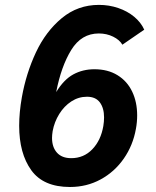

<svg xmlns="http://www.w3.org/2000/svg" viewBox="-20 -755 640 786"><path d="M58.5 -240Q58.5 -295 69.5 -357Q87 -455 127.2 -540.8Q167.5 -626.5 233 -680.8Q298.5 -735 385 -735Q426.5 -735 464 -722.2Q501.5 -709.5 529.2 -686.5Q557 -663.5 570.5 -633.5L481 -572Q469.5 -592 443 -605Q416.5 -618 384.5 -618Q313.5 -618 272 -551Q230.5 -484 210 -378Q241.5 -429.5 280.2 -450.5Q319 -471.5 366.5 -471.5Q421.5 -471.5 461 -447.2Q500.5 -423 521 -380.2Q541.5 -337.5 541.5 -282.5Q541.5 -255 536.5 -228Q524.5 -160 486.8 -105.8Q449 -51.5 392 -20.5Q335 10.5 266.5 10.5Q157.5 10.5 108 -58.2Q58.5 -127 58.5 -240ZM403 -239Q406 -257 406 -274.5Q406 -312.5 388.8 -335.8Q371.5 -359 336 -359Q301.5 -359 272 -339.8Q242.5 -320.5 222.5 -288.2Q202.5 -256 195.5 -218Q193 -202 193 -190.5Q193 -152.5 213.2 -130Q233.5 -107.5 271.5 -107.5Q323 -107.5 358 -144Q393 -180.5 403 -239Z"/></svg>

Font: JuliaMono ExtraBoldItalic
Style: Regular
Weight: 800
Italic angle: -9°
Monospace: yes
Designer: cormullion
Foundry: corm
Version: Version 0.049; ttfautohint (v1.8.4)